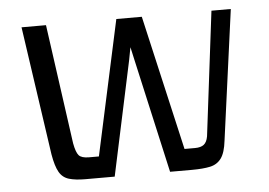

<svg xmlns="http://www.w3.org/2000/svg" viewBox="-40 -512 789 563"><g transform="rotate(-5 354.0 -230.0)"><path d="M189 0Q161 0 142 -5.5Q123 -11 113 -28.5Q103 -46 97 -81L42 -460H114L163 -108Q168 -81 176 -72Q184 -63 206 -63H235L321 -460H396L487 -63H518Q535 -63 544 -70Q553 -77 556 -94L601 -460H658L606 -77Q602 -42 590 -25.5Q578 -9 557 -4.5Q536 0 503 0H439L363 -338L355 -374L348 -337L276 0Z"/></g></svg>

Font: Genos
Style: Regular
Weight: 400
Designer: Robert E. Leuschke
Foundry: Robert E. Leuschke
Version: Version 1.010